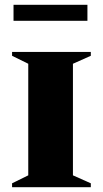

<svg xmlns="http://www.w3.org/2000/svg" viewBox="-20 -775 426 795"><path d="M30 0V-16L97 -49V-511L30 -544V-560H356V-544L282 -511V-49L356 -16V0ZM36 -689V-755H342V-689Z"/></svg>

Font: Spectral SC ExtraBold
Style: Regular
Weight: 800
Designer: Jean-Baptiste Levee
Foundry: Production Type
Version: Version 2.001